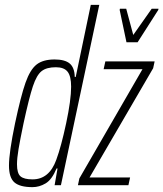

<svg xmlns="http://www.w3.org/2000/svg" viewBox="-20 -763 673 791"><path d="M17 -81Q17 -135 42 -255Q66 -368 85 -422Q104 -476 130.5 -497Q157 -518 205 -518Q247 -518 267 -501.5Q287 -485 288 -446H292L354 -743H389L231 0H205L217 -69H213Q194 -23 168 -7.5Q142 8 114 8Q62 8 39.5 -11.5Q17 -31 17 -81ZM212 -105Q232 -159 252.5 -255Q273 -351 273 -406Q273 -449 258.5 -467.5Q244 -486 210 -486Q172 -486 151.5 -470Q131 -454 115.5 -407.5Q100 -361 77 -255Q63 -188 56.5 -149.5Q50 -111 50 -86Q50 -49 64.5 -36.5Q79 -24 114 -24Q183 -24 212 -105ZM301 0 307 -28 567 -478H407L414 -510H617L611 -482L349 -32H516L509 0ZM501 -589 473 -722 474 -727H500L529 -619L605 -727H633L632 -722L547 -589Z"/></svg>

Font: Saira Ultra Condensed Thin
Style: Italic
Weight: 100
Width: 1
Italic angle: -12°
Designer: Hector Gatti with collaboration of the Omnibus-Type team
Foundry: Omnibus-Type
Version: Version 1.001; ttfautohint (v1.8)